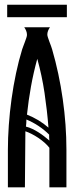

<svg xmlns="http://www.w3.org/2000/svg" viewBox="-20 -800 316 820"><path d="M193.4 -683.6Q188.5 -676.8 185.3 -668.7Q182.1 -660.6 182.1 -652.3Q182.1 -647.9 184.8 -639.6Q187.5 -631.3 190.9 -622.1Q194.3 -612.8 197.8 -603.8Q201.2 -594.7 202.6 -589.4Q232.4 -486.8 248 -376.7Q263.7 -266.6 263.7 -160.2V0H190.9V-168.9Q182.6 -179.7 170.2 -190.7Q157.7 -201.7 143.6 -211.2Q129.4 -220.7 115 -228Q100.6 -235.4 88.4 -239.3Q88.4 -178.7 87.4 -119.6Q86.4 -60.5 86.4 0H13.7V-160.2Q13.7 -210 17.6 -265.4Q21.5 -320.8 29.3 -377.2Q37.1 -433.6 48.6 -487.8Q60.1 -542 74.7 -589.4Q76.2 -594.2 79.6 -603Q83 -611.8 86.4 -621.1Q89.8 -630.4 92.5 -638.4Q95.2 -646.5 95.2 -650.9Q95.2 -660.2 91.8 -668.5Q88.4 -676.8 83.5 -683.6ZM187 -254.9Q181.2 -329.1 170.2 -403.1Q159.2 -477.1 139.2 -548.8Q123 -489.7 112.3 -430.4Q101.6 -371.1 95.2 -310.5Q120.6 -300.3 143.6 -286.6Q166.5 -272.9 187 -254.9ZM92.8 -289.6Q92.8 -282.2 92.3 -274.4Q91.8 -266.6 90.8 -259.3Q104.5 -255.9 117.9 -249.5Q131.3 -243.2 144 -235.1Q156.7 -227.1 168.5 -218Q180.2 -209 190.9 -199.7Q189.9 -206.1 189.9 -212.6Q189.9 -219.2 189.9 -225.1Q147.9 -266.6 92.8 -289.6ZM10.7 -779.8H265.6V-726.6H10.7Z"/></svg>

Font: XAYAX
Style: Regular
Weight: 400
Designer: Peter Wiegel
Foundry: Peter Wiegel
Version: Version 1.000 2009 initial release